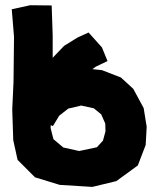

<svg xmlns="http://www.w3.org/2000/svg" viewBox="-20 -694 601 742"><path d="M183.6 -470.7V-557.6L179.7 -672.9L96.7 -673.8L25.4 -658.2L34.2 -551.8L32.2 -377L27.3 -270.5L31.2 -152.3L47.9 -76.2L115.2 -8.8L210.9 20.5L336.9 28.3L429.7 5.9L512.7 -54.7L543 -133.8L546.9 -204.1L535.2 -276.4L495.1 -350.6L447.3 -394.5L374 -422.9L336.9 -426.8L350.6 -436.5L395.5 -458L374 -510.7L322.3 -568.4L279.3 -548.8L227.5 -516.6ZM175.8 -210 184.6 -207 209 -247.1 244.1 -274.4 293.9 -286.1 342.8 -275.4 371.1 -252 386.7 -216.8 387.7 -186.5 377.9 -150.4 354.5 -125 286.1 -110.4 224.6 -124 186.5 -156.2 175.8 -198.2Z"/></svg>

Font: MaokenAssortedSans-TC
Style: Regular
Weight: 500
Version: Version 0.83